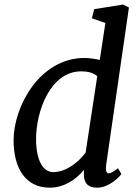

<svg xmlns="http://www.w3.org/2000/svg" viewBox="-20 -826 616 855"><path d="M201.7 9.8C267.6 9.8 321.3 -29.3 353.5 -69.3V-56.2C351.6 -8.8 373.5 9.8 412.1 9.8C466.3 9.8 512.7 -39.1 520.5 -51.3L505.4 -76.7C482.4 -58.6 471.2 -54.2 462.9 -54.2C453.6 -54.2 449.7 -67.9 452.6 -91.3L554.2 -792.5L528.3 -805.7L399.4 -785.2L389.2 -744.6L449.2 -723.6L424.3 -559.1C402.3 -564 378.4 -567.9 356.9 -567.9C156.2 -567.9 40.5 -351.1 40.5 -201.2C40.5 -79.1 92.3 9.8 201.7 9.8ZM217.8 -59.6C170.4 -59.6 140.6 -112.8 140.6 -208C140.6 -326.7 202.1 -508.3 341.8 -508.3C369.6 -508.3 394.5 -502.9 413.1 -486.8L361.3 -146.5C333 -107.4 276.4 -59.6 217.8 -59.6Z"/></svg>

Font: Merriweather
Style: Italic
Weight: 400
Italic angle: -7.5°
Designer: Eben Sorkin
Foundry: Eben Sorkin
Version: Version 1.001